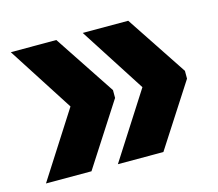

<svg xmlns="http://www.w3.org/2000/svg" viewBox="-69 -535 658 580"><g transform="rotate(-15 260.5 -245.0)"><path d="M139.7 -244.7 8 -449.6H150.3L276.5 -259.1V-234.7L150.3 -39.1H8ZM364.7 -244.7 232.9 -449.6H375.2L501.5 -259.1V-234.7L375.2 -39.1H232.9Z"/></g></svg>

Font: Anek Bangla Medium
Style: Regular
Weight: 500
Designer: Sulekha Rajkumar (Bangla), Yesha Goshar (Latin)
Foundry: Ek Type
Version: Version 1.003